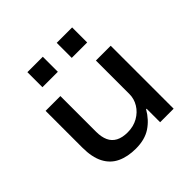

<svg xmlns="http://www.w3.org/2000/svg" viewBox="-184 -894 1074 1074"><g transform="rotate(-45 353.5 -357.0)"><path d="M303 9Q239 9 192 -13Q145 -35 120 -83Q95 -131 95 -207V-498H212V-215Q212 -174 225 -145.5Q238 -117 265.5 -102.5Q293 -88 335 -88Q381 -88 417 -108.5Q453 -129 473 -162Q493 -195 493 -232V-498H610V0H503V-107H499Q468 -53 421 -22Q374 9 303 9ZM408 -604V-723H530V-604ZM176 -604V-723H298V-604Z"/></g></svg>

Font: Nunito Sans 7pt SemiExpanded SemiBold
Style: Regular
Weight: 600
Width: 6
Designer: Vernon Adams
Foundry: Vernon Adams
Version: Version 3.101;gftools[0.9.27]